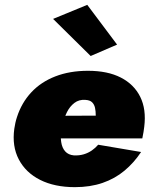

<svg xmlns="http://www.w3.org/2000/svg" viewBox="-20 -762 634 792"><path d="M139 -191H567Q570 -205 572 -217.5Q574 -230 575 -239Q584 -311 558.5 -362.5Q533 -414 478.5 -442Q424 -470 343 -470Q268 -470 208.5 -447Q149 -424 109 -381Q69 -338 50 -279Q46 -267 43.5 -255.5Q41 -244 39 -231Q29 -159 57.5 -104.5Q86 -50 145.5 -20Q205 10 289 10Q352 10 403 -7.5Q454 -25 493.5 -58Q533 -91 562 -135L385 -165Q374 -152 359 -141.5Q344 -131 325.5 -125.5Q307 -120 285 -121Q262 -123 249 -137.5Q236 -152 232.5 -176Q229 -200 232 -230L239 -250Q245 -277 256.5 -300Q268 -323 287 -337.5Q306 -352 332 -350Q351 -349 360 -340Q369 -331 372 -317Q375 -303 375 -285L153 -284ZM199 -684 354 -531 463 -578 340 -742Z"/></svg>

Font: Jost Black
Style: Italic
Weight: 900
Italic angle: -5°
Version: Version 3.710